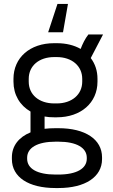

<svg xmlns="http://www.w3.org/2000/svg" viewBox="-20 -744 570 969"><path d="M323 -724H270L223 -581H298ZM48 -332C48 -266 80 -212 134 -181V-76C75 -52 40 -8 40 50V59C40 150 124 205 260 205H275C410 205 495 149 495 59V50C495 -41 410 -97 275 -97H260C240 -97 222 -96 205 -94V-156C220 -153 236 -152 253 -152H267C388 -152 472 -225 472 -332V-346C472 -387 460 -422 438 -451L500 -570H426C409 -548 397 -523 387 -497C354 -516 313 -526 267 -526H253C131 -526 48 -453 48 -346ZM125 -346C125 -412 177 -456 254 -456H266C343 -456 395 -411 395 -346V-332C395 -267 343 -222 266 -222H254C177 -222 125 -266 125 -332ZM117 52C117 2 168 -29 261 -29H274C367 -29 418 2 418 52V57C418 106 368 137 274 137H261C167 137 117 107 117 57Z"/></svg>

Font: Fixel Text Regular
Style: Regular
Weight: 400
Width: 4
Designer: AlfaBravo + MacPaw
Foundry: Kyrylo Tkachov, Marchela Mozhyna, Serhii Makarenko, Maria Weinstein, Zakhar Kryvoshyya
Version: Version 1.211